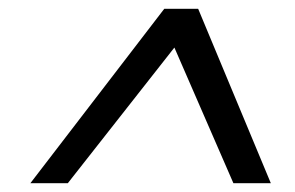

<svg xmlns="http://www.w3.org/2000/svg" viewBox="-20 -720 669 436"><path d="M49 -304 353 -700H430L595 -304H510L376 -612L134 -304Z"/></svg>

Font: DM Sans 9pt
Style: Italic
Weight: 400
Italic angle: -10°
Designer: Colophon Foundry, Jonny Pinhorn
Foundry: Colophon Foundry
Version: Version 4.004